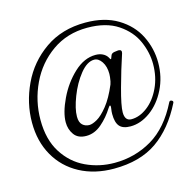

<svg xmlns="http://www.w3.org/2000/svg" viewBox="-122 -929 1149 1123"><g transform="rotate(-15 453.0 -367.5)"><path d="M868 -221Q868 -218 867 -216Q797 -76 694 -4.5Q591 67 433 67Q316 67 226.5 19Q137 -29 87.5 -116Q38 -203 38 -317Q38 -435 90.5 -547Q143 -659 245.5 -730.5Q348 -802 490 -802Q606 -802 685.5 -754Q765 -706 803.5 -629Q842 -552 842 -466Q842 -379 805.5 -305.5Q769 -232 710.5 -189.5Q652 -147 590 -147Q544 -147 524 -170Q504 -193 504 -245Q504 -259 507 -278Q508 -282 508 -287Q508 -296 504 -296Q501 -296 493 -284Q462 -234 419 -197Q376 -160 326 -160Q276 -160 252.5 -192.5Q229 -225 229 -268Q229 -326 267.5 -407Q306 -488 368 -546Q430 -604 499 -604Q523 -604 541.5 -595Q560 -586 570 -570Q571 -568 574.5 -562Q578 -556 580 -556.5Q582 -557 583 -561L588 -574Q592 -589 610 -592L633 -595H637Q647 -595 651 -589Q655 -583 652 -573Q622 -483 594 -380.5Q566 -278 566 -238Q566 -186 606 -186Q655 -186 702.5 -222Q750 -258 780.5 -322.5Q811 -387 811 -466Q811 -535 780.5 -604.5Q750 -674 678.5 -722Q607 -770 493 -770Q371 -770 279.5 -705.5Q188 -641 139 -537.5Q90 -434 90 -319Q90 -200 140.5 -120.5Q191 -41 272 -3Q353 35 445 35Q569 35 672.5 -26Q776 -87 845 -226Q848 -232 854 -232Q858 -232 863 -229Q868 -226 868 -221ZM539 -414 544 -432Q549 -459 549 -476Q549 -521 529.5 -550Q510 -579 484 -579Q441 -579 398.5 -526Q356 -473 328.5 -401.5Q301 -330 301 -283Q301 -248 318 -232.5Q335 -217 359 -217Q378 -217 407 -233.5Q436 -250 471.5 -294Q507 -338 539 -414Z"/></g></svg>

Font: Shippori Mincho B1
Style: Regular
Weight: 400
Designer: FONTDASU
Foundry: FONTDASU / Google Inc. / but / Adobe
Version: Version 3.110; ttfautohint (v1.8.3)